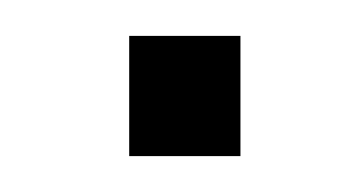

<svg xmlns="http://www.w3.org/2000/svg" viewBox="-20 -389 203 107"><path d="M52 -302H114V-369H52Z"/></svg>

Font: Kathrein 37 Thin Condensed
Style: Regular
Weight: 250
Width: 3
Designer: Lazydogs Typefoundry, based on Open Sans by Ascender Corporation
Foundry: Lazydogs Typefoundry
Version: Version 1.003;PS 001.003;hotconv 1.0.88;makeotf.lib2.5.64775